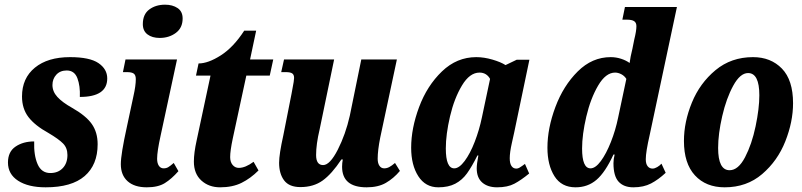

<svg xmlns="http://www.w3.org/2000/svg" viewBox="-20 -790 3425 820"><path d="M14 -96Q14 -142 46.5 -164Q79 -186 126 -186Q124 -127 140.5 -89Q157 -51 195 -51Q228 -51 248 -72Q268 -93 268 -128Q268 -158 249.5 -177Q231 -196 187 -222Q129 -254 101.5 -290Q74 -326 74 -378Q74 -456 129 -501Q184 -546 279 -546Q363 -546 400.5 -520.5Q438 -495 438 -455Q438 -376 321 -376Q323 -423 310.5 -456Q298 -489 265 -489Q237 -489 220.5 -471Q204 -453 204 -427Q204 -399 225 -376Q246 -353 287 -330Q347 -296 372 -260.5Q397 -225 397 -174Q397 -86 341.5 -38Q286 10 175 10Q101 10 57.5 -18Q14 -46 14 -96Z M590 -687Q590 -729 617.5 -749.5Q645 -770 685 -770Q717 -770 738.5 -755.5Q760 -741 760 -711Q760 -671 731 -649.5Q702 -628 662 -628Q630 -628 610 -643Q590 -658 590 -687ZM496 -89Q496 -131 522 -249L550 -380Q560 -424 560 -452Q560 -469 551.5 -475.5Q543 -482 522 -482H505L516 -536H736L666 -211Q651 -143 651 -112Q651 -93 658.5 -82Q666 -71 679 -71Q690 -71 698.5 -76Q707 -81 722 -94L742 -59Q713 -26 684 -8Q655 10 607 10Q554 10 525 -16Q496 -42 496 -89Z M808 -100Q808 -137 820 -191L879 -467H817L828 -519Q869 -519 923 -553.5Q977 -588 1023 -659H1074L1048 -536H1147L1132 -467H1032L974 -198Q963 -146 963 -119Q963 -98 973.5 -85.5Q984 -73 1000 -73Q1028 -73 1063 -99L1084 -62Q1050 -28 1011.5 -9Q973 10 920 10Q872 10 840 -19Q808 -48 808 -100Z M1441 -78Q1441 -93 1444 -109H1438Q1397 -47 1358 -19Q1319 9 1263 9Q1215 9 1193.5 -19.5Q1172 -48 1172 -95Q1172 -131 1190 -212L1225 -389Q1226 -393 1229 -411Q1236 -446 1236 -457Q1236 -471 1228 -476.5Q1220 -482 1200 -482H1181L1193 -536H1407L1345 -237Q1330 -174 1330 -128Q1330 -85 1360 -85Q1389 -85 1422.5 -150.5Q1456 -216 1474 -296L1523 -536H1675L1604 -203Q1593 -148 1593 -112Q1593 -93 1600.5 -82Q1608 -71 1621 -71Q1632 -71 1642.5 -76.5Q1653 -82 1667 -94L1688 -60Q1661 -28 1628 -9Q1595 10 1546 10Q1441 10 1441 -78Z M1736 -159Q1736 -242 1770 -333Q1804 -424 1867.5 -485Q1931 -546 2014 -546Q2047 -546 2083 -535.5Q2119 -525 2139 -512L2187 -535H2241L2176 -224Q2175 -219 2166 -179Q2157 -139 2157 -114Q2157 -92 2164.5 -81Q2172 -70 2185 -70Q2192 -70 2198 -73.5Q2204 -77 2211 -82Q2218 -87 2222 -90L2240 -49Q2206 -21 2177 -5.5Q2148 10 2103 10Q2063 10 2039.5 -10.5Q2016 -31 2016 -71Q2016 -89 2023 -126H2019Q1995 -78 1974.5 -49.5Q1954 -21 1924.5 -5.5Q1895 10 1852 10Q1797 10 1766.5 -37.5Q1736 -85 1736 -159ZM2038 -288 2073 -453Q2066 -466 2054.5 -473Q2043 -480 2028 -480Q1986 -480 1953 -425Q1920 -370 1902 -293Q1884 -216 1884 -156Q1884 -71 1920 -71Q1941 -71 1964.5 -102.5Q1988 -134 2007.5 -184.5Q2027 -235 2038 -288Z M2318 -159Q2318 -242 2352 -333Q2386 -424 2447.5 -485Q2509 -546 2588 -546Q2611 -546 2632.5 -539Q2654 -532 2669 -521Q2672 -546 2681 -582L2689 -622Q2698 -658 2698 -678Q2698 -693 2688.5 -699.5Q2679 -706 2657 -706H2638L2649 -760H2871L2755 -215Q2738 -141 2738 -110Q2738 -90 2746 -80Q2754 -70 2767 -70Q2776 -70 2787 -76.5Q2798 -83 2805 -91L2823 -52Q2792 -23 2760.5 -6.5Q2729 10 2685 10Q2644 10 2622 -14Q2600 -38 2600 -93Q2600 -110 2605 -130H2600Q2565 -54 2527.5 -22Q2490 10 2438 10Q2378 10 2348 -37.5Q2318 -85 2318 -159ZM2620 -288 2655 -453Q2647 -466 2633.5 -473Q2620 -480 2607 -480Q2567 -480 2534.5 -424.5Q2502 -369 2484 -292Q2466 -215 2466 -156Q2466 -71 2502 -71Q2523 -71 2546 -102Q2569 -133 2589 -183.5Q2609 -234 2620 -288Z M2901 -188Q2901 -269 2935 -352Q2969 -435 3036 -490.5Q3103 -546 3196 -546Q3272 -546 3319.5 -497Q3367 -448 3367 -349Q3367 -270 3334 -186.5Q3301 -103 3235 -46.5Q3169 10 3075 10Q2995 10 2948 -41Q2901 -92 2901 -188ZM3223 -383Q3223 -478 3175 -478Q3141 -478 3111.5 -424Q3082 -370 3064.5 -294Q3047 -218 3047 -158Q3047 -63 3096 -63Q3133 -63 3162 -118.5Q3191 -174 3207 -250.5Q3223 -327 3223 -383Z"/></svg>

Font: Noto Serif CondExtraBold
Style: Italic
Weight: 800
Width: 3
Italic angle: -12°
Designer: Monotype Design Team
Foundry: Monotype Imaging Inc.
Version: Version 1.001